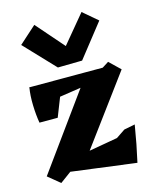

<svg xmlns="http://www.w3.org/2000/svg" viewBox="-118 -850 758 946"><g transform="rotate(-15 261.5 -376.5)"><path d="M76 17 15 -33 329 -467 395 -463 453 -500 508 -447 211 -45 148 -36ZM464 18 94 -30 124 -78 398 -126 444 -157 500 -168Q492 -119 483 -72.5Q474 -26 464 18ZM49 -298Q42 -338 40.5 -388.5Q39 -439 46 -479L199 -443L142 -298ZM47 -375 45 -479H444L404 -429ZM207 -537 61 -691 149 -770 272 -629 390 -771 464 -708 331 -539Z"/></g></svg>

Font: Eczar
Style: Bold
Weight: 700
Designer: Vaibhav Singh
Foundry: Rosetta Type Foundry
Version: Version 2.000